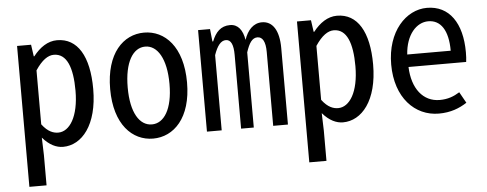

<svg xmlns="http://www.w3.org/2000/svg" viewBox="-50 -685 2601 1025"><g transform="rotate(-5 1250.0 -172.5)"><path d="M69 211H161V49L158 -45C194 -3 232 14 267 14C368 14 454 -87 454 -280C454 -455 394 -556 284 -556C234 -556 191 -526 156 -481H153L144 -544H69ZM248 -64C224 -64 193 -73 161 -116V-405C196 -458 229 -480 260 -480C330 -480 359 -403 359 -279C359 -140 309 -64 248 -64Z M750 12C861 12 956 -81 956 -271C956 -463 861 -556 750 -556C639 -556 544 -463 544 -271C544 -81 639 12 750 12ZM750 -64C684 -64 638 -136 638 -271C638 -407 684 -481 750 -481C815 -481 862 -407 862 -271C862 -136 815 -64 750 -64Z M1039 0H1118V-403C1135 -452 1155 -478 1182 -478C1210 -478 1222 -448 1222 -396V0H1290V-403C1306 -452 1323 -478 1351 -478C1378 -478 1394 -452 1394 -396V0H1473V-410C1473 -505 1439 -556 1382 -556C1336 -556 1304 -521 1287 -470C1278 -523 1254 -556 1211 -556C1161 -556 1133 -525 1114 -477H1110L1103 -544H1039Z M1569 211H1661V49L1658 -45C1694 -3 1732 14 1767 14C1868 14 1954 -87 1954 -280C1954 -455 1894 -556 1784 -556C1734 -556 1691 -526 1656 -481H1653L1644 -544H1569ZM1748 -64C1724 -64 1693 -73 1661 -116V-405C1696 -458 1729 -480 1760 -480C1830 -480 1859 -403 1859 -279C1859 -140 1809 -64 1748 -64Z M2281 12C2345 12 2392 -7 2432 -33L2399 -92C2367 -72 2335 -60 2292 -60C2203 -60 2145 -134 2141 -250H2450C2452 -263 2453 -283 2453 -302C2453 -458 2386 -556 2266 -556C2154 -556 2050 -448 2050 -271C2050 -93 2153 12 2281 12ZM2140 -317C2147 -423 2204 -484 2267 -484C2334 -484 2373 -426 2373 -317Z"/></g></svg>

Font: Noto Sans Mono CJK SC
Style: Regular
Weight: 400
Designer: Ryoko NISHIZUKA 西塚涼子 (kana, bopomofo & ideographs); Paul D. Hunt (Latin, Greek & Cyrillic); Sandoll Communications 산돌커뮤니
Foundry: Adobe
Version: Version 2.004;hotconv 1.0.118;makeotfexe 2.5.65603